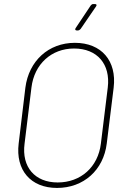

<svg xmlns="http://www.w3.org/2000/svg" viewBox="-20 -919 643 946"><path d="M358 -769H364C369 -769 373 -772 377 -776L453 -887C458 -894 456 -899 448 -899H439C434 -899 430 -896 427 -892L353 -781C348 -774 351 -769 358 -769ZM261 7C392 7 490 -81 506 -212L540 -487C556 -619 480 -708 349 -708C219 -708 122 -619 105 -487L72 -212C56 -81 131 7 261 7ZM264 -20C152 -20 86 -96 101 -211L135 -488C149 -603 233 -680 345 -680C459 -680 525 -603 511 -488L477 -211C463 -96 378 -20 264 -20Z"/></svg>

Font: Barlow Thin
Style: Italic
Weight: 250
Italic angle: -7°
Designer: Jeremy Tribby
Foundry: Tribby Type
Version: Version 1.422;hotconv 1.0.109;makeotfexe 2.5.65596